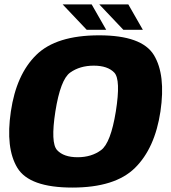

<svg xmlns="http://www.w3.org/2000/svg" viewBox="-20 -841 770 867"><path d="M306.5 6Q499.5 6 589.5 -82.8Q679.5 -171.5 704.5 -337.5Q729 -503.5 674.8 -592.5Q620.5 -681.5 427.5 -681.5Q234 -681.5 143.8 -593Q53.5 -504.5 29 -337.5Q4.5 -172 58.5 -83Q112.5 6 306.5 6ZM330.5 -131Q267.5 -131 237.8 -163.2Q208 -195.5 230 -337.5Q253 -482 296.8 -513.2Q340.5 -544.5 403.5 -544.5Q466 -544.5 496 -513.2Q526 -482 503 -337.5Q480 -195.5 436.5 -163.2Q393 -131 330.5 -131ZM537 -706.5H625L559.5 -821H428.5ZM371.5 -706.5H459.5L394 -821H263Z"/></svg>

Font: Anybody Thin ExtraBold
Style: Italic
Weight: 800
Italic angle: -10°
Version: Version 1.113;gftools[0.9.25]